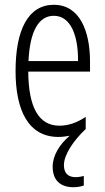

<svg xmlns="http://www.w3.org/2000/svg" viewBox="-20 -562 439 802"><path d="M247 128C247 84 287 25 338 -23V-74C301 -49 265 -37 228 -37C141 -37 99 -115 98 -263H356V-305C356 -432 313 -542 205 -542C98 -542 45 -438 45 -265C45 -102 98 10 224 10C240 10 256 8 271 5C228 42 200 88 200 134C200 191 232 220 287 220C303 220 319 217 330 213V173C323 175 309 178 296 178C264 178 247 161 247 128ZM205 -496C277 -496 307 -410 306 -307H99C105 -435 143 -496 205 -496Z"/></svg>

Font: Noto Sans Devanagari ExtraCondensed Light
Style: Regular
Weight: 300
Width: 2
Designer: Jelle Bosma - Monotype Design Team
Foundry: Monotype Imaging Inc.
Version: Version 2.004